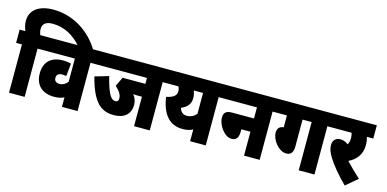

<svg xmlns="http://www.w3.org/2000/svg" viewBox="-82 -1372 3776 1875"><g transform="rotate(15 1805.5 -434.5)"><path d="M217 -488H289V-622H208C201 -640 196 -660 196 -683C196 -733 230 -761 298 -761C413 -761 515 -706 591 -615H745C652 -775 476 -896 270 -896C124 -896 36 -831 36 -721C36 -681 47 -650 58 -622H0V-488H59V0H217Z M824 -488V-622H276V-488H594V-254C575 -228 545 -210 513 -210C480 -210 459 -225 459 -258C459 -289 477 -306 516 -306C531 -306 544 -305 557 -302L570 -431C547 -437 520 -441 488 -441C369 -441 300 -377 300 -261C300 -139 376 -75 494 -75C533 -75 566 -82 594 -96V0H752V-488Z M1482 -488H1553V-622H811V-488H1323V-428H1093L1048 -335C1088 -299 1114 -263 1114 -224C1114 -200 1103 -189 1082 -189C1036 -189 1003 -247 962 -410L823 -369C888 -117 976 -53 1104 -53C1207 -53 1270 -108 1270 -199C1270 -239 1258 -271 1234 -300C1252 -298 1273 -298 1289 -298H1323V0H1482Z M2119 -622H1540V-488H1641C1649 -473 1653 -457 1653 -442C1653 -399 1625 -373 1551 -358C1576 -188 1653 -96 1786 -96C1827 -96 1859 -102 1890 -119V0H2048V-488H2119ZM1719 -292C1776 -316 1811 -351 1811 -415C1811 -442 1805 -466 1796 -488H1890V-277C1864 -247 1831 -231 1794 -231C1755 -231 1730 -253 1719 -292Z M2106 -622V-488H2435V-376H2210C2146 -376 2130 -345 2130 -303C2130 -229 2201 -127 2273 -127C2321 -127 2343 -156 2343 -217V-242H2435V0H2593V-488H2665V-622Z M2896 -488H2988V0H3147V-488H3218V-622H2652V-488H2738V-368C2689 -363 2675 -334 2675 -295C2676 -224 2750 -127 2825 -127C2873 -127 2896 -156 2896 -216Z M3577 -72C3523 -122 3477 -166 3432 -214C3510 -251 3558 -315 3558 -406C3558 -437 3554 -463 3547 -488H3611V-622H3205V-488H3392C3397 -471 3400 -453 3400 -433C3400 -406 3394 -386 3383 -369C3359 -388 3334 -398 3305 -398C3258 -398 3228 -370 3228 -320C3228 -282 3243 -243 3272 -197C3306 -142 3372 -60 3460 27Z"/></g></svg>

Font: Noto Sans Devanagari Condensed Black
Style: Regular
Weight: 900
Width: 3
Designer: Jelle Bosma - Monotype Design Team
Foundry: Monotype Imaging Inc.
Version: Version 2.004